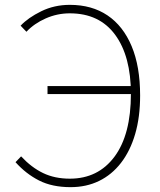

<svg xmlns="http://www.w3.org/2000/svg" viewBox="-20 -759 659 792"><path d="M271 13Q195 13 141 -14.5Q87 -42 44 -90L67 -114Q110 -68 158 -45Q206 -22 268 -22Q385 -22 452.5 -113Q520 -204 520 -372Q520 -527 455 -615.5Q390 -704 268 -704Q216 -704 168.5 -683Q121 -662 89 -628L65 -653Q96 -686 150 -712.5Q204 -739 268 -739Q359 -739 423.5 -695.5Q488 -652 523 -568.5Q558 -485 558 -365Q558 -276 537.5 -206Q517 -136 479 -87Q441 -38 388.5 -12.5Q336 13 271 13ZM176 -371V-404H549V-371Z"/></svg>

Font: Noto Sans TC Thin
Style: Regular
Weight: 100
Designer: Ryoko NISHIZUKA 西塚涼子 (kana, bopomofo & ideographs); Paul D. Hunt (Latin, Greek & Cyrillic); Sandoll Communications 산돌커뮤니
Foundry: Adobe
Version: Version 2.004-H2;hotconv 1.0.118;makeotfexe 2.5.65603